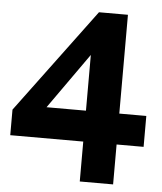

<svg xmlns="http://www.w3.org/2000/svg" viewBox="-51 -742 662 786"><g transform="rotate(5 280.0 -348.5)"><path d="M306 -164H6V-269L324 -697H443V-291H554V-164H443V0H306ZM306 -291V-520L144 -291Z"/></g></svg>

Font: Hanken Grotesk ExtraBold
Style: Regular
Weight: 800
Designer: Alfredo Marco Pradil
Foundry: Hanken Design Co.
Version: Version 3.014